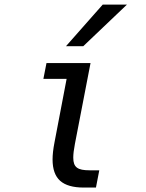

<svg xmlns="http://www.w3.org/2000/svg" viewBox="-20 -825 642 847"><path d="M433.1 -804.7H540L347.2 -621.1H271ZM349.6 2.4Q278.8 2.4 245.4 -27.3Q211.9 -57.1 211.9 -121.6Q211.9 -152.8 220.2 -195.8L273.9 -477.1H171.4L185.1 -546.9H379.4L310.5 -190.4Q303.2 -152.8 303.2 -129.4Q303.2 -113.3 307.1 -102.5Q311 -91.8 319.6 -85.4Q328.1 -79.1 341.8 -76.4Q355.5 -73.7 375 -73.7H418L403.3 2.4Z"/></svg>

Font: Hack
Style: Italic
Weight: 400
Italic angle: -11°
Monospace: yes
Designer: Christopher Simpkins
Foundry: Christopher Simpkins
Version: Version 2.019; ttfautohint (v1.4.1) -l 4 -r 80 -G 350 -x 0 -